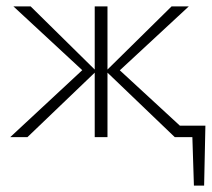

<svg xmlns="http://www.w3.org/2000/svg" viewBox="-20 -430 664 602"><path d="M588 152 582 -36H624L620 152ZM542 -36H612V0H542ZM528 0 312 -207 518 -410H572L340 -195V-224L583 0ZM12 0 253 -224V-196L22 -410H76L282 -207L66 0ZM277 0V-410H317V0Z"/></svg>

Font: Ysabeau Infant ExtraLight
Style: Regular
Weight: 250
Designer: Christian Thalmann (Catharsis Fonts)
Version: Version 2.001;gftools[0.9.30]; featfreeze: ss01,ss02,lnum